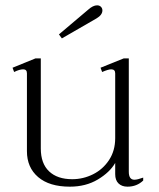

<svg xmlns="http://www.w3.org/2000/svg" viewBox="-20 -690 597 720"><path d="M212 -546 201 -561 311 -654Q329 -670 344 -670Q353 -670 358.5 -664.5Q364 -659 364 -651Q364 -634 342 -621ZM517 -24V-13Q493 10 458 10Q437 10 424.5 -2Q412 -14 412 -37V-79Q392 -44 347 -17Q302 10 242 10Q165 10 123 -26Q81 -62 81 -123V-415Q81 -430 67 -430Q53 -430 33 -420L27 -436L113 -471H133V-133Q133 -77 164 -47.5Q195 -18 251 -18Q292 -18 329 -36.5Q366 -55 389 -90Q412 -125 412 -172V-415Q412 -430 397 -430Q386 -430 363 -420L357 -436L444 -471H463V-46Q463 -16 484 -16Q495 -16 517 -24Z"/></svg>

Font: Taviraj ExtraLight
Style: Regular
Weight: 275
Designer: Katatrad Team
Foundry: CadsonDemak
Version: Version 1.001